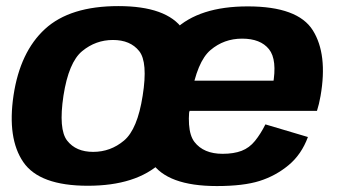

<svg xmlns="http://www.w3.org/2000/svg" viewBox="-20 -620 1136 646"><path d="M275.5 5Q438 5 522.2 -73.5Q606.5 -152 628 -299Q650 -443.5 595.5 -521.5Q541 -599.5 378 -599.5Q215.5 -599.5 131.5 -522.5Q47.5 -445.5 25.5 -299Q4 -154 58.5 -74.5Q113 5 275.5 5ZM293.5 -109Q235.5 -109 206 -146.8Q176.5 -184.5 193.5 -298Q211 -410.5 256.5 -448Q302 -485.5 360 -485.5Q418.5 -485.5 448.2 -448.2Q478 -411 460 -298Q442.5 -185 397.2 -147Q352 -109 293.5 -109ZM709.5 6 729 -102.5Q665 -102.5 634.2 -142.5Q603.5 -182.5 623 -296.5Q643 -413 688.2 -451.5Q733.5 -490 794.5 -490Q856.5 -490 885 -454.5Q913.5 -419 898 -333.5L906.5 -348.5H617L599.5 -247H1046.5Q1053.5 -269 1058.5 -297Q1083 -437.5 1032.5 -518Q982 -598.5 813.5 -598.5Q649.5 -598.5 567.2 -519.2Q485 -440 460.5 -296.5Q436.5 -156.5 489.2 -75.2Q542 6 709.5 6ZM729 -102.5 709.5 6Q799 6 853.5 -11.2Q908 -28.5 951.2 -64.5Q994.5 -100.5 1016 -159L873 -201.5Q857 -169.5 838 -146Q819 -122.5 792.8 -112.5Q766.5 -102.5 729 -102.5Z"/></svg>

Font: Anybody UltraCondensed Thin
Style: Bold Italic
Weight: 700
Italic angle: -10°
Version: Version 1.111